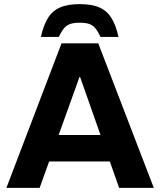

<svg xmlns="http://www.w3.org/2000/svg" viewBox="-20 -910 776 930"><path d="M11 0 278 -700H456L725 0H557L368 -537H365L172 0ZM196 -128V-256H536V-128ZM178 -731Q190 -786 211.5 -821.5Q233 -857 270 -873.5Q307 -890 366 -890Q426 -890 462.5 -873.5Q499 -857 520.5 -821.5Q542 -786 554 -731H467Q454 -759 441 -774Q428 -789 410.5 -794.5Q393 -800 366 -800Q340 -800 322 -794.5Q304 -789 291 -774Q278 -759 265 -731Z"/></svg>

Font: REM SemiBold
Style: Regular
Weight: 600
Designer: Octavio Pardo
Foundry: Ashler Design
Version: Version 1.005;gftools[0.9.28]